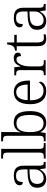

<svg xmlns="http://www.w3.org/2000/svg" viewBox="1215 -2015 810 3280"><g transform="rotate(-90 1620.0 -375.0)"><path d="M201 10Q160 10 126 -7Q92 -24 72.5 -59.5Q53 -95 53 -148Q53 -228 109.5 -265.5Q166 -303 283 -307L366 -310V-372Q366 -411 359 -441Q352 -471 328 -488.5Q304 -506 256 -506Q213 -506 190 -491.5Q167 -477 159 -451Q151 -425 151 -391Q123 -391 109 -403.5Q95 -416 95 -446Q95 -475 113.5 -497Q132 -519 169 -531.5Q206 -544 258 -544Q349 -544 389.5 -503.5Q430 -463 430 -379V-112Q430 -80 435 -62.5Q440 -45 453 -38.5Q466 -32 491 -32H495V0H383L371 -94H366Q350 -69 328.5 -45Q307 -21 277 -5.5Q247 10 201 10ZM216 -35Q260 -35 294 -55.5Q328 -76 347 -110Q366 -144 366 -181V-277L292 -274Q226 -272 188 -256Q150 -240 134 -212Q118 -184 118 -145Q118 -113 128.5 -88Q139 -63 160.5 -49Q182 -35 216 -35Z M552 0V-32H573Q602 -32 619.5 -36.5Q637 -41 645 -56.5Q653 -72 653 -105V-655Q653 -689 645 -704Q637 -719 620 -723.5Q603 -728 578 -728H552V-760H717V-105Q717 -72 724.5 -56.5Q732 -41 750 -36.5Q768 -32 796 -32H817V0Z M1163 10Q1105 10 1065.5 -16Q1026 -42 1004 -88H1000L989 0H846V-32H860Q889 -32 906.5 -36.5Q924 -41 932 -56.5Q940 -72 940 -105V-655Q940 -689 931.5 -704Q923 -719 906.5 -723.5Q890 -728 864 -728H846V-760H1004V-569Q1004 -551 1003.5 -525Q1003 -499 1002 -473.5Q1001 -448 999 -431H1003Q1024 -485 1063.5 -515Q1103 -545 1166 -545Q1264 -545 1313 -479Q1362 -413 1362 -268Q1362 -174 1338 -112Q1314 -50 1269.5 -20Q1225 10 1163 10ZM1156 -36Q1227 -36 1261.5 -96.5Q1296 -157 1296 -270Q1296 -387 1264 -443Q1232 -499 1155 -499Q1072 -499 1037.5 -440Q1003 -381 1003 -269Q1003 -195 1017 -143Q1031 -91 1064.5 -63.5Q1098 -36 1156 -36Z M1698 10Q1597 10 1538.5 -61.5Q1480 -133 1480 -263Q1480 -404 1534.5 -474Q1589 -544 1689 -544Q1780 -544 1831.5 -481Q1883 -418 1883 -299V-268H1546Q1547 -149 1589.5 -92.5Q1632 -36 1707 -36Q1761 -36 1796.5 -59Q1832 -82 1850 -114Q1856 -111 1860 -104Q1864 -97 1864 -87Q1864 -69 1846 -46Q1828 -23 1791 -6.5Q1754 10 1698 10ZM1815 -308Q1815 -396 1784.5 -449.5Q1754 -503 1687 -503Q1619 -503 1586 -451.5Q1553 -400 1548 -308Z M1975 0V-32H1987Q2013 -32 2029.5 -36.5Q2046 -41 2054 -57Q2062 -73 2062 -107V-433Q2062 -466 2054 -480.5Q2046 -495 2028.5 -499.5Q2011 -504 1982 -504H1973V-536H2111L2122 -431H2126Q2139 -461 2155 -487Q2171 -513 2197 -529Q2223 -545 2264 -545Q2311 -545 2336 -526Q2361 -507 2361 -474Q2361 -452 2347 -436.5Q2333 -421 2301 -421Q2301 -449 2294.5 -466Q2288 -483 2275 -490.5Q2262 -498 2241 -498Q2212 -498 2190.5 -477Q2169 -456 2155 -422.5Q2141 -389 2133.5 -350Q2126 -311 2126 -274V-104Q2126 -71 2134.5 -56Q2143 -41 2159.5 -36.5Q2176 -32 2201 -32H2232V0Z M2599 10Q2531 10 2501 -24.5Q2471 -59 2471 -143V-494H2394V-524Q2413 -524 2432.5 -531Q2452 -538 2465 -551Q2479 -565 2488 -590Q2497 -615 2501 -658H2535V-536H2664V-494H2535V-137Q2535 -81 2554.5 -55.5Q2574 -30 2612 -30Q2629 -30 2643 -31.5Q2657 -33 2673 -36V-1Q2659 4 2638.5 7Q2618 10 2599 10Z M2899 10Q2858 10 2824 -7Q2790 -24 2770.5 -59.5Q2751 -95 2751 -148Q2751 -228 2807.5 -265.5Q2864 -303 2981 -307L3064 -310V-372Q3064 -411 3057 -441Q3050 -471 3026 -488.5Q3002 -506 2954 -506Q2911 -506 2888 -491.5Q2865 -477 2857 -451Q2849 -425 2849 -391Q2821 -391 2807 -403.5Q2793 -416 2793 -446Q2793 -475 2811.5 -497Q2830 -519 2867 -531.5Q2904 -544 2956 -544Q3047 -544 3087.5 -503.5Q3128 -463 3128 -379V-112Q3128 -80 3133 -62.5Q3138 -45 3151 -38.5Q3164 -32 3189 -32H3193V0H3081L3069 -94H3064Q3048 -69 3026.5 -45Q3005 -21 2975 -5.5Q2945 10 2899 10ZM2914 -35Q2958 -35 2992 -55.5Q3026 -76 3045 -110Q3064 -144 3064 -181V-277L2990 -274Q2924 -272 2886 -256Q2848 -240 2832 -212Q2816 -184 2816 -145Q2816 -113 2826.5 -88Q2837 -63 2858.5 -49Q2880 -35 2914 -35Z"/></g></svg>

Font: Noto Serif Thai Light
Style: Regular
Weight: 300
Version: Version 2.001